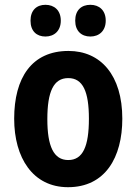

<svg xmlns="http://www.w3.org/2000/svg" viewBox="-20 -769 567 799"><path d="M107 -683C107 -639 133 -617 169 -617C206 -617 233 -641 233 -683C233 -726 206 -749 169 -749C133 -749 107 -727 107 -683ZM293 -683C293 -640 319 -617 356 -617C393 -617 420 -641 420 -683C420 -726 393 -749 356 -749C319 -749 293 -727 293 -683ZM489 -275C489 -456 399 -557 265 -557C112 -557 39 -445 39 -275C39 -112 117 10 263 10C418 10 489 -114 489 -275ZM177 -273C177 -388 203 -444 264 -444C325 -444 350 -388 350 -275C350 -160 325 -103 264 -103C203 -103 177 -161 177 -273Z"/></svg>

Font: Noto Sans Arabic UI Cn
Style: Bold
Weight: 700
Width: 3
Designer: Monotype Design Team, Nadine Chahine and Nizar Qandah
Foundry: Monotype Imaging Inc.
Version: Version 2.010